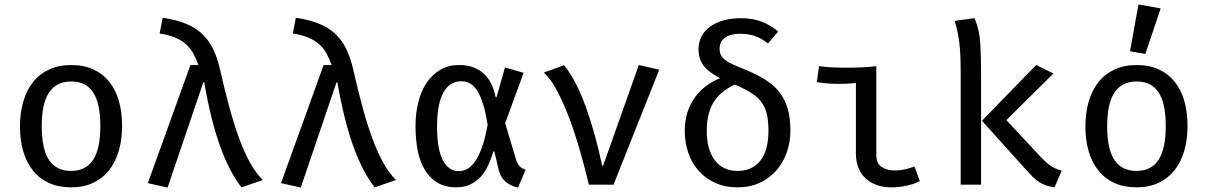

<svg xmlns="http://www.w3.org/2000/svg" viewBox="-20 -832 5440 865"><path d="M432 -264Q432 -367 399.5 -416Q367 -465 301 -465Q235 -465 201.5 -416Q168 -367 168 -263Q168 -160 201 -111Q234 -62 300 -62Q366 -62 399 -111Q432 -160 432 -264ZM70 -263Q70 -324 85 -375Q100 -426 129 -462.5Q158 -499 201.5 -519Q245 -539 301 -539Q357 -539 400 -519.5Q443 -500 472 -464Q501 -428 515.5 -377.5Q530 -327 530 -264Q530 -203 515 -152Q500 -101 471 -64.5Q442 -28 399 -8Q356 12 300 12Q244 12 201 -7.5Q158 -27 129 -63Q100 -99 85 -149.5Q70 -200 70 -263Z M838 -539H874Q863 -569 850 -592.5Q837 -616 817 -633.5Q797 -651 768.5 -663Q740 -675 699 -681L713 -752Q773 -743 816.5 -725.5Q860 -708 890 -680Q920 -652 939.5 -612.5Q959 -573 971 -520Q993 -423 1014.5 -344.5Q1036 -266 1059 -204.5Q1082 -143 1107.5 -97.5Q1133 -52 1164 -21L1068 12Q1013 -58 971.5 -173.5Q930 -289 900 -461H896L735 13L646 -7Z M1438 -539H1474Q1463 -569 1450 -592.5Q1437 -616 1417 -633.5Q1397 -651 1368.5 -663Q1340 -675 1299 -681L1313 -752Q1373 -743 1416.5 -725.5Q1460 -708 1490 -680Q1520 -652 1539.5 -612.5Q1559 -573 1571 -520Q1593 -423 1614.5 -344.5Q1636 -266 1659 -204.5Q1682 -143 1707.5 -97.5Q1733 -52 1764 -21L1668 12Q1613 -58 1571.5 -173.5Q1530 -289 1500 -461H1496L1335 13L1246 -7Z M2314 13Q2284 8 2258 -13.5Q2232 -35 2224 -78L2207 -150H2203Q2193 -117 2179.5 -87.5Q2166 -58 2146 -36Q2126 -14 2098.5 -1Q2071 12 2035 12Q1987 12 1952.5 -8Q1918 -28 1895.5 -64Q1873 -100 1862.5 -150.5Q1852 -201 1852 -263Q1852 -323 1865 -373.5Q1878 -424 1903 -460.5Q1928 -497 1964.5 -518Q2001 -539 2047 -539Q2087 -539 2115.5 -527.5Q2144 -516 2163.5 -496.5Q2183 -477 2195 -450.5Q2207 -424 2213 -394H2217L2255 -528L2339 -504L2256 -277L2304 -116Q2310 -96 2319 -85Q2328 -74 2348 -67ZM2047 -61Q2064 -61 2081.5 -69Q2099 -77 2116.5 -99.5Q2134 -122 2149.5 -163Q2165 -204 2177 -270Q2161 -371 2133 -418.5Q2105 -466 2059 -466Q2005 -466 1977 -414Q1949 -362 1949 -263Q1949 -160 1975 -110.5Q2001 -61 2047 -61Z M2633 0Q2616 -72 2594 -149Q2572 -226 2546 -296Q2520 -366 2490.5 -421.5Q2461 -477 2430 -505L2521 -538Q2548 -506 2573.5 -456.5Q2599 -407 2620.5 -347Q2642 -287 2660.5 -219.5Q2679 -152 2693 -85H2697L2858 -539L2950 -518L2744 0Z M3065 -243Q3065 -288 3077 -325.5Q3089 -363 3110.5 -393Q3132 -423 3161 -444.5Q3190 -466 3224 -480Q3170 -508 3148.5 -538Q3127 -568 3127 -610Q3127 -643 3141 -669Q3155 -695 3180.5 -713Q3206 -731 3241 -740.5Q3276 -750 3318 -750Q3372 -750 3411.5 -734.5Q3451 -719 3486 -690L3440 -636Q3407 -662 3377.5 -671Q3348 -680 3314 -680Q3271 -680 3246.5 -662.5Q3222 -645 3222 -613Q3222 -596 3228 -584Q3234 -572 3247.5 -561.5Q3261 -551 3283.5 -541Q3306 -531 3338 -518Q3389 -497 3427.5 -473Q3466 -449 3491 -417Q3516 -385 3528.5 -343Q3541 -301 3541 -244Q3541 -193 3525 -146.5Q3509 -100 3478 -64.5Q3447 -29 3403 -8.5Q3359 12 3303 12Q3247 12 3202.5 -8Q3158 -28 3127.5 -62.5Q3097 -97 3081 -143.5Q3065 -190 3065 -243ZM3442 -244Q3442 -288 3434.5 -319Q3427 -350 3409.5 -373Q3392 -396 3362.5 -414.5Q3333 -433 3290 -451Q3221 -418 3192.5 -367.5Q3164 -317 3164 -243Q3164 -158 3200.5 -110Q3237 -62 3303 -62Q3369 -62 3405.5 -108Q3442 -154 3442 -244Z M3836 -458Q3817 -456 3799 -455Q3781 -454 3762 -454Q3736 -454 3710.5 -456Q3685 -458 3660 -462L3670 -534Q3697 -530 3728.5 -528.5Q3760 -527 3794 -527Q3828 -527 3862 -528.5Q3896 -530 3928 -534V-134Q3928 -96 3951.5 -80Q3975 -64 4013 -64Q4034 -64 4056.5 -69Q4079 -74 4100 -82L4124 -16Q4105 -5 4069.5 3.5Q4034 12 3996 12Q3923 12 3879.5 -28.5Q3836 -69 3836 -142Z M4371 -750Q4393 -695 4396.5 -634.5Q4400 -574 4400 -497V0H4308V-512Q4308 -552 4306.5 -584Q4305 -616 4301.5 -643Q4298 -670 4293 -692.5Q4288 -715 4281 -738ZM4648 -539 4726 -501 4514 -291 4662 -132Q4678 -115 4690.5 -103.5Q4703 -92 4714.5 -84.5Q4726 -77 4737.5 -72Q4749 -67 4763 -63L4731 12Q4710 9 4693.5 3.5Q4677 -2 4662 -11.5Q4647 -21 4632.5 -35.5Q4618 -50 4600 -70L4404 -288Z M5232 -264Q5232 -367 5199.5 -416Q5167 -465 5101 -465Q5035 -465 5001.5 -416Q4968 -367 4968 -263Q4968 -160 5001 -111Q5034 -62 5100 -62Q5166 -62 5199 -111Q5232 -160 5232 -264ZM4870 -263Q4870 -324 4885 -375Q4900 -426 4929 -462.5Q4958 -499 5001.5 -519Q5045 -539 5101 -539Q5157 -539 5200 -519.5Q5243 -500 5272 -464Q5301 -428 5315.5 -377.5Q5330 -327 5330 -264Q5330 -203 5315 -152Q5300 -101 5271 -64.5Q5242 -28 5199 -8Q5156 12 5100 12Q5044 12 5001 -7.5Q4958 -27 4929 -63Q4900 -99 4885 -149.5Q4870 -200 4870 -263ZM5071 -601 5109 -812 5209 -794 5140 -589Z"/></svg>

Font: Wlorlttqgufhjawjgtejqphaquk
Style: Regular
Weight: 400
Monospace: yes
Designer: Carrois Corporate & Edenspiekermann
Foundry: Carrois Corporate GbR & Edenspiekermann AG
Version: Version 2.001